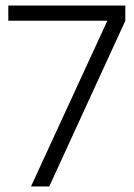

<svg xmlns="http://www.w3.org/2000/svg" viewBox="-20 -674 483 694"><path d="M10 -599V-654H433V-599L158 0H92L368 -599Z"/></svg>

Font: Hind Colombo Light
Style: Regular
Weight: 300
Designer: Jyotish Sonowal, Aditi Pimprikar
Foundry: Indian Type Foundry
Version: Version 1.000;PS 1.0;hotconv 1.0.86;makeotf.lib2.5.63406; tt